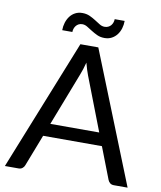

<svg xmlns="http://www.w3.org/2000/svg" viewBox="-95 -959 867 1034"><g transform="rotate(10 338.5 -442.0)"><path d="M674 0H599Q586 0 578 -6.5Q570 -13 566 -23L499 -196H177.5L110.5 -23Q107.5 -14 99 -7Q90.5 0 78 0H3L289.5 -716.5H387.5ZM472 -266 359.5 -557.5Q354.5 -570.5 349 -587.8Q343.5 -605 338.5 -624.5Q328 -584 317 -557L204.5 -266ZM401 -831.5Q412.5 -831.5 421.2 -835.8Q430 -840 436 -847.2Q442 -854.5 445 -863.5Q448 -872.5 448 -881.5H502.5Q502.5 -860 496.5 -840.2Q490.5 -820.5 478.8 -805.2Q467 -790 450 -781Q433 -772 411 -772Q388.5 -772 370.8 -780.2Q353 -788.5 337.8 -798.2Q322.5 -808 309 -816.2Q295.5 -824.5 281.5 -824.5Q270 -824.5 261.5 -820Q253 -815.5 247.2 -808.2Q241.5 -801 238.5 -792Q235.5 -783 235.5 -774H180Q180 -795.5 186.2 -815.5Q192.5 -835.5 204 -850.8Q215.5 -866 232.5 -875Q249.5 -884 271.5 -884Q294 -884 312 -875.8Q330 -867.5 345 -857.8Q360 -848 373.5 -839.8Q387 -831.5 401 -831.5Z"/></g></svg>

Font: Lato
Style: Regular
Weight: 400
Designer: Lukasz Dziedzic with Adam Twardoch and Botio Nikoltchev
Foundry: tyPoland Lukasz Dziedzic
Version: Version 2.010; 2014-09-01; http://www.latofonts.com/; ttfaut